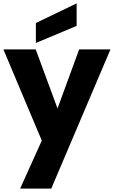

<svg xmlns="http://www.w3.org/2000/svg" viewBox="-42 -850 673 1135"><path d="M611 -558 261 265H77L205 -19L-22 -558H169L298 -209L426 -558ZM411 -697 170 -596V-714L411 -830Z"/></svg>

Font: Poppins A&M
Style: Bold-A&M
Weight: 700
Designer: Ninad Kale (Devanagari), Jonny Pinhorn (Latin)
Foundry: Indian Type Foundry
Version: 4.004